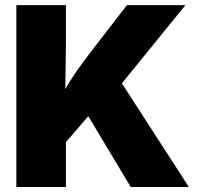

<svg xmlns="http://www.w3.org/2000/svg" viewBox="-20 -748 794 768"><path d="M195.3 -123.5V-303.7Q216.3 -347.2 236.3 -383.3Q256.3 -419.4 281.7 -456.3Q307.1 -493.2 343.3 -540.5L487.8 -727.5H721.7L417.5 -353L398.9 -359.4ZM45.4 0V-727.5H243.7V-571.3L240.7 -361.8L243.7 -265.6V0ZM502.9 0 327.6 -292.5 452.1 -438.5 735.4 0Z"/></svg>

Font: Inter 17pt Black
Style: Regular
Weight: 900
Version: Version 4.001;git-66647c0bb